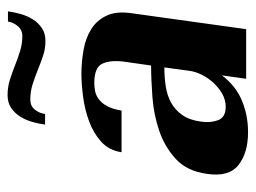

<svg xmlns="http://www.w3.org/2000/svg" viewBox="-104 -566 675 507"><g transform="rotate(-90 233.5 -312.5)"><path d="M314 -251 324 -321Q329 -358 319 -379.5Q309 -401 268 -401Q258 -401 247 -399Q236 -397 225.5 -389.5Q215 -382 207 -367.5Q199 -353 195 -329H85Q90 -362 112.5 -382.5Q135 -403 166 -414.5Q197 -426 231 -430.5Q265 -435 292 -435Q323 -435 354.5 -429.5Q386 -424 409.5 -409.5Q433 -395 445.5 -369Q458 -343 452 -302L410 0H279L288 -64Q260 -27 221 -11Q182 5 138 5Q83 5 51 -20.5Q19 -46 28 -104Q35 -156 67 -185.5Q99 -215 141.5 -229.5Q184 -244 230.5 -247.5Q277 -251 314 -251ZM205 -54Q223 -54 239 -63Q255 -72 268 -86Q281 -100 289.5 -117Q298 -134 300 -150L309 -216Q284 -216 260 -212.5Q236 -209 216.5 -198.5Q197 -188 183.5 -169Q170 -150 166 -120Q162 -95 169.5 -74.5Q177 -54 205 -54ZM236 -630Q257 -630 276 -624Q295 -618 314 -610.5Q333 -603 352 -597Q371 -591 392 -591Q408 -591 418 -603Q428 -615 430 -629H457Q455 -613 450 -595.5Q445 -578 436 -563.5Q427 -549 413 -539.5Q399 -530 379 -530Q358 -530 339 -536.5Q320 -543 301.5 -550.5Q283 -558 264 -564Q245 -570 224 -570Q207 -570 197.5 -558Q188 -546 186 -531H158Q160 -547 165 -564.5Q170 -582 179 -596.5Q188 -611 202 -620.5Q216 -630 236 -630Z"/></g></svg>

Font: Gamine
Style: Bold Italic
Weight: 700
Designer: Tapiwanashe Sebastian Garikayi
Version: Version 1.000